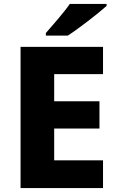

<svg xmlns="http://www.w3.org/2000/svg" viewBox="-20 -951 595 971"><path d="M519 -921V-931H333C302 -886 244 -821 212 -784V-771H323C376 -805 477 -883 519 -921ZM501 0V-140H254V-301H483V-439H254V-576H501V-714H84V0Z"/></svg>

Font: Noto Sans Gurmukhi ExtraBold
Style: Regular
Weight: 800
Designer: Jelle Bosma - Monotype Design Team
Foundry: Monotype Imaging Inc.
Version: Version 2.004